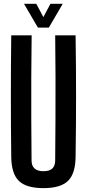

<svg xmlns="http://www.w3.org/2000/svg" viewBox="-20 -987 460 1016"><path d="M210 8.5Q119 8.5 79.8 -29.8Q40.5 -68 39.5 -157Q37.5 -317 37.5 -478.8Q37.5 -640.5 39.5 -800H147.5Q146 -693.5 145.5 -581.2Q145 -469 145.5 -356.8Q146 -244.5 147 -138Q147 -109.5 163 -95.2Q179 -81 210 -81Q241.5 -81 256.8 -95.2Q272 -109.5 272 -138Q273 -244.5 273.5 -356.8Q274 -469 273.8 -581.2Q273.5 -693.5 272 -800H380Q382.5 -640.5 382.5 -478.8Q382.5 -317 380 -157Q379 -68 339.8 -29.8Q300.5 8.5 210 8.5ZM180.5 -841 107 -967H172L209.5 -896.5L247 -967H312L238.5 -841Z"/></svg>

Font: Big Shoulders Display Thin
Style: Bold
Weight: 700
Version: Version 2.002